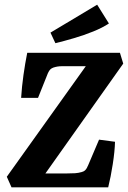

<svg xmlns="http://www.w3.org/2000/svg" viewBox="-20 -798 547 818"><path d="M29 0 9 -45 357 -532 368 -516H275Q259 -516 246.5 -516Q234 -516 225 -514.5Q216 -513 207 -510Q199 -507 194 -502Q189 -497 184 -486L142 -381H70Q73 -429 80 -478.5Q87 -528 96 -573H491L505 -527L160 -40L141 -59H263Q286 -59 300 -60Q314 -61 328 -65Q337 -67 343.5 -73.5Q350 -80 356 -95L402 -203L470 -194Q469 -154 460.5 -99Q452 -44 441 0ZM216 -614 195 -659 394 -778 444 -698Q417 -680 377.5 -664Q338 -648 295.5 -635.5Q253 -623 216 -614Z"/></svg>

Font: Yrsa
Style: Italic
Weight: 400
Italic angle: -7.10001°
Designer: Anna Giedrys (Yrsa+Rasa design), David Brezina (Yrsa art-direction, Rasa art-direction, design)
Foundry: Rosetta Type Foundry
Version: Version 2.004